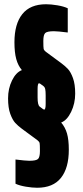

<svg xmlns="http://www.w3.org/2000/svg" viewBox="-20 -716 392 904"><path d="M53 149V35Q101 41 118 41Q150 41 159 32.5Q168 24 168 -5Q168 -36 166.5 -42.5Q165 -49 156 -56L84 -109Q65 -123 52 -137Q39 -151 28.5 -179.5Q18 -208 18 -253Q18 -299 36.5 -337Q55 -375 83 -386Q65 -407 56.5 -438Q48 -469 48 -517Q48 -603 85 -649.5Q122 -696 197 -696Q220 -696 250 -691Q280 -686 299 -677V-563Q251 -569 234 -569Q202 -569 193 -560.5Q184 -552 184 -523Q184 -493 185.5 -486Q187 -479 196 -472L268 -419Q287 -405 300 -391Q313 -377 323.5 -348.5Q334 -320 334 -275Q334 -229 315 -189.5Q296 -150 268 -139Q287 -117 295.5 -87.5Q304 -58 304 -11Q304 75 267 121.5Q230 168 155 168Q132 168 102 163Q72 158 53 149ZM167 -214 183 -202Q187 -200 188 -200Q195 -200 195 -227V-267Q195 -286 193 -296Q191 -306 184 -311L169 -322Q165 -324 164 -324Q157 -324 157 -297V-257Q157 -221 167 -214Z"/></svg>

Font: Saira Ultra Condensed Black
Style: Regular
Weight: 900
Width: 1
Designer: Hector Gatti with collaboration of the Omnibus-Type team
Foundry: Omnibus-Type
Version: Version 1.001; ttfautohint (v1.8)